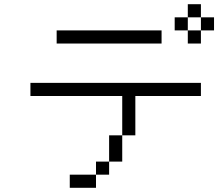

<svg xmlns="http://www.w3.org/2000/svg" viewBox="-20 -895 1040 915"><path d="M937.5 -437.5V-500H125V-437.5H562.5V-250H500Q500 -250 500 -125H437.5V-62.5H312.5V0H437.5V-62.5H500V-125H562.5Q562.5 -125 562.5 -250H625V-437.5ZM750 -687.5V-750H250V-687.5ZM1000 -750V-812.5H937.5V-750H875V-687.5H937.5V-750ZM875 -750V-812.5H812.5V-750ZM875 -812.5H937.5V-875H875Z"/></svg>

Font: BFUnifontExMono
Style: Regular
Weight: 500
Version: Version 15.0.06